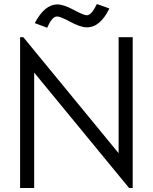

<svg xmlns="http://www.w3.org/2000/svg" viewBox="-20 -935 760 955"><path d="M80 -750H96L570 -173V-750H640V0H622L150 -574V0H80ZM412 -799Q381 -799 330.5 -826Q280 -853 265 -853Q261 -853 257 -852Q253 -851 249 -848Q245 -845 242.5 -843Q240 -841 236.5 -836Q233 -831 231 -828.5Q229 -826 226 -820Q223 -814 222 -812Q221 -810 218 -804Q215 -798 215 -797L153 -820Q202 -913 265 -913Q296 -913 346.5 -886Q397 -859 412 -859Q435 -859 462 -915L524 -893Q479 -799 412 -799Z"/></svg>

Font: HansKendrickRegular
Style: Regular
Weight: 400
Designer: Alfredo Marco Pradil
Foundry: Hanken Studio
Version: Version 1.000;PS 001.001;hotconv 1.0.56